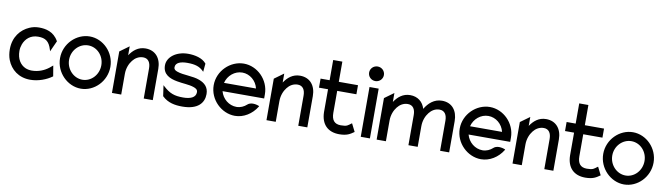

<svg xmlns="http://www.w3.org/2000/svg" viewBox="-35 -1173 5955 1713"><g transform="rotate(10 2942.0 -316.5)"><path d="M24 -226C24 -192 29 -160 40 -131C72 -48 145 11 249 11C323 11 395 -17 445 -53L447 -55L431 -150L401 -125C361 -94 309 -72 249 -72C229 -72 209 -76 192 -83C144 -104 111 -153 111 -226C111 -248 115 -268 122 -287C142 -340 186 -380 254 -380C319 -380 355 -358 377 -283L381 -270L426 -369L424 -371C381 -449 306 -462 249 -462C217 -462 189 -456 162 -444C86 -411 24 -338 24 -226Z M479 -226C479 -95 587 11 708 11C829 11 935 -95 935 -226C935 -357 829 -462 708 -462C587 -462 479 -357 479 -226ZM561 -226C561 -312 628 -381 708 -381C788 -381 853 -312 853 -226C853 -140 788 -70 708 -70C628 -70 561 -140 561 -226Z M989 0H1073V-187C1073 -240 1092 -283 1115 -312C1136 -339 1168 -361 1209 -361C1256 -361 1277 -325 1277 -273V0H1359V-283C1359 -378 1307 -443 1216 -443C1150 -443 1105 -404 1073 -356V-437L989 -376Z M1412 -325C1412 -241 1478 -215 1543 -203C1593 -193 1655 -193 1697 -178C1718 -171 1735 -161 1735 -138C1735 -89 1686 -70 1621 -70C1542 -70 1499 -85 1440 -139L1430 -148L1444 -51L1446 -49C1497 0 1561 11 1627 11C1770 11 1822 -57 1822 -136C1822 -201 1783 -232 1736 -250C1675 -274 1589 -267 1531 -288C1512 -295 1499 -302 1499 -323C1499 -365 1546 -381 1605 -381C1678 -381 1717 -367 1751 -334L1758 -327L1765 -402L1764 -403C1729 -447 1659 -462 1599 -462C1490 -462 1412 -399 1412 -325Z M1871 -226C1871 -95 1982 11 2104 11C2183 11 2257 -36 2300 -106L2303 -111L2298 -114C2298 -114 2234 -141 2197 -108C2172 -85 2140 -70 2104 -70C2036 -70 1976 -119 1958 -187H2335V-225C2335 -356 2226 -462 2104 -462C1982 -462 1871 -357 1871 -226ZM1958 -262C1975 -330 2035 -381 2104 -381C2172 -381 2232 -331 2248 -262Z M2389 0H2473V-187C2473 -240 2492 -283 2515 -312C2536 -339 2568 -361 2609 -361C2656 -361 2677 -325 2677 -273V0H2759V-283C2759 -378 2707 -443 2616 -443C2550 -443 2505 -404 2473 -356V-437L2389 -376Z M2800 -367H2882V-160C2884 -50 2946 11 3049 11C3118 11 3146 -8 3179 -31L3182 -33L3146 -105L3141 -102C3112 -81 3107 -70 3049 -70C2991 -70 2965 -104 2965 -168V-367H3139V-449H2965V-632H2882V-449H2800Z M3217 -578C3217 -541 3247 -512 3284 -512C3321 -512 3351 -541 3351 -578C3351 -615 3321 -644 3284 -644C3247 -644 3217 -615 3217 -578ZM3243 0H3326V-451H3243Z M3387 0H3471V-187C3471 -240 3490 -283 3513 -312C3534 -339 3566 -361 3607 -361C3654 -361 3675 -325 3675 -273V0H3759V-187C3759 -240 3778 -283 3801 -312C3822 -339 3853 -361 3894 -361C3941 -361 3962 -325 3962 -273V0H4044V-283C4044 -378 3993 -443 3902 -443C3830 -443 3781 -396 3749 -343V-342V-341C3731 -404 3682 -443 3614 -443C3548 -443 3503 -404 3471 -356V-437L3387 -376Z M4100 -226C4100 -95 4211 11 4333 11C4412 11 4486 -36 4529 -106L4532 -111L4527 -114C4527 -114 4463 -141 4426 -108C4401 -85 4369 -70 4333 -70C4265 -70 4205 -119 4187 -187H4564V-225C4564 -356 4455 -462 4333 -462C4211 -462 4100 -357 4100 -226ZM4187 -262C4204 -330 4264 -381 4333 -381C4401 -381 4461 -331 4477 -262Z M4618 0H4702V-187C4702 -240 4721 -283 4744 -312C4765 -339 4797 -361 4838 -361C4885 -361 4906 -325 4906 -273V0H4988V-283C4988 -378 4936 -443 4845 -443C4779 -443 4734 -404 4702 -356V-437L4618 -376Z M5029 -367H5111V-160C5113 -50 5175 11 5278 11C5347 11 5375 -8 5408 -31L5411 -33L5375 -105L5370 -102C5341 -81 5336 -70 5278 -70C5220 -70 5194 -104 5194 -168V-367H5368V-449H5194V-632H5111V-449H5029Z M5400 -226C5400 -95 5508 11 5629 11C5750 11 5856 -95 5856 -226C5856 -357 5750 -462 5629 -462C5508 -462 5400 -357 5400 -226ZM5482 -226C5482 -312 5549 -381 5629 -381C5709 -381 5774 -312 5774 -226C5774 -140 5709 -70 5629 -70C5549 -70 5482 -140 5482 -226Z"/></g></svg>

Font: Charger Pro
Style: BdNar
Weight: 700
Designer: Jasper
Foundry: Cannot Into Space Fonts
Version: Version 1.09